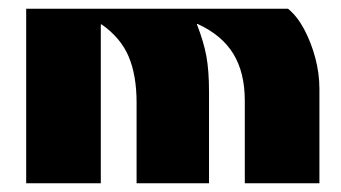

<svg xmlns="http://www.w3.org/2000/svg" viewBox="-20 -420 782 440"><path d="M40 0V-400H640Q661 -383 677 -353Q693 -323 702.5 -287.5Q712 -252 712 -216V0H541V-189Q541 -254 514.5 -297Q488 -340 433 -365H431Q447 -324 453 -291Q459 -258 459 -209V0H293V-185Q293 -247 275 -290Q257 -333 213 -364H211V0Z"/></svg>

Font: Tac One
Style: Regular
Weight: 400
Designer: Oluseyi Olusanya, David Udoh, Eyiyemi Adegbite, Mirko Velimirović
Version: Version 1.003; ttfautohint (v1.8.4.7-5d5b)